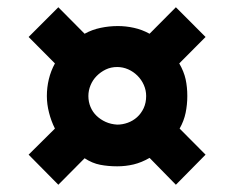

<svg xmlns="http://www.w3.org/2000/svg" viewBox="-20 -595 639 524"><path d="M469.2 -421.9Q481.9 -399.9 486.6 -378.7Q491.2 -357.4 491.2 -333Q491.2 -309.6 486.6 -287.1Q481.9 -264.6 470.2 -244.1L541 -172.9L460 -90.8L388.2 -164.1Q366.2 -151.4 344.5 -146.2Q322.8 -141.1 299.8 -141.1Q274.9 -141.1 253.4 -145.3Q231.9 -149.4 210.9 -163.1L139.2 -90.8L58.1 -172.9L129.9 -244.1Q119.6 -264.6 113.8 -287.6Q107.9 -310.5 107.9 -333Q107.9 -356.4 113.3 -378.9Q118.7 -401.4 129.9 -421.9L58.1 -494.1L139.2 -575.2L210.9 -502.9Q231.4 -514.2 254.6 -519Q277.8 -523.9 301.8 -523.9Q323.7 -523.9 345.7 -519Q367.7 -514.2 388.2 -502.9L460 -575.2L541 -494.1ZM221.2 -333Q221.2 -316.9 227.1 -303Q232.9 -289.1 243.7 -278.8Q254.4 -268.6 268.6 -262.2Q282.7 -255.9 299.8 -254.9Q314.5 -254.9 328.6 -260Q342.8 -265.1 354 -275.1Q365.2 -285.2 372.1 -299.8Q378.9 -314.5 378.9 -333Q378.9 -348.6 372.6 -363Q366.2 -377.4 355.2 -388.4Q344.2 -399.4 329.8 -405.8Q315.4 -412.1 299.8 -412.1Q282.7 -412.1 268.6 -405.3Q254.4 -398.4 243.7 -387.5Q232.9 -376.5 227.1 -362.3Q221.2 -348.1 221.2 -333Z"/></svg>

Font: REH Gaming
Style: Gaming
Weight: 700
Designer: Astigmatic (AOETI)
Foundry: Astigmatic (AOETI)
Version: Version 1.001 2011